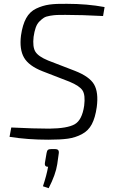

<svg xmlns="http://www.w3.org/2000/svg" viewBox="-20 -721 598 1006"><path d="M344 -293 202 -348Q131 -376 106 -419Q81 -462 90 -535Q98 -591 117 -625.5Q136 -660 169.5 -676Q203 -692 238.5 -697Q274 -702 330 -701Q437 -701 528 -684L520 -637Q409 -643 322 -643Q293 -643 278.5 -642.5Q264 -642 242.5 -638.5Q221 -635 210 -628Q199 -621 186.5 -608.5Q174 -596 167 -576Q160 -556 156 -528Q150 -475 165.5 -450Q181 -425 232 -404L372 -350Q449 -320 473 -278.5Q497 -237 487 -160Q479 -104 461 -70Q443 -36 409 -18Q375 0 336 5.5Q297 11 233 11Q125 11 30 -4L39 -53Q160 -47 238 -47Q333 -48 371.5 -70Q410 -92 421 -167Q428 -223 412.5 -247Q397 -271 344 -293ZM250 60H269Q291 60 288 82L280 139Q272 193 235 265L205 255Q224 198 232 153Q213 153 215 134L224 81Q226 69 231 64.5Q236 60 250 60Z"/></svg>

Font: Exo 2.0 Light
Style: Italic
Weight: 300
Italic angle: -8°
Designer: Natanael Gama
Version: Version 1.001;PS 001.001;hotconv 1.0.70;makeotf.lib2.5.58329